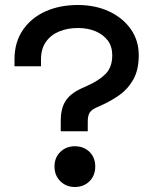

<svg xmlns="http://www.w3.org/2000/svg" viewBox="-20 -734 619 768"><path d="M223 -209V-251Q223 -299 241.5 -329Q260 -359 305 -380L327 -390Q375 -411 402 -438Q429 -465 429 -513Q429 -548 411 -572Q393 -596 362 -609Q331 -622 291 -622Q251 -622 217.5 -608.5Q184 -595 164 -567Q144 -539 144 -497V-469H38V-497Q38 -565 71.5 -614Q105 -663 162 -688.5Q219 -714 291 -714Q362 -714 417 -688Q472 -662 503.5 -617Q535 -572 535 -513Q535 -455 513.5 -416.5Q492 -378 458 -354Q424 -330 386 -313L364 -303Q346 -295 338.5 -283Q331 -271 331 -247V-209ZM279 14Q245 14 221.5 -9Q198 -32 198 -68Q198 -104 221.5 -126.5Q245 -149 279 -149Q315 -149 338 -126.5Q361 -104 361 -68Q361 -32 338 -9Q315 14 279 14Z"/></svg>

Font: Space Grotesk Medium
Style: Regular
Weight: 500
Designer: Florian Karsten
Foundry: Florian Karsten
Version: Version 2.000